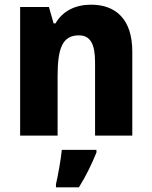

<svg xmlns="http://www.w3.org/2000/svg" viewBox="-20 -672 650 820"><path d="M369 -652C303 -652 248 -626 217 -572H209L189 -642H66V-93H226V-346C226 -465 246 -521 317 -521C367 -521 386 -482 386 -406V-93H545V-452C545 -588 476 -652 369 -652ZM392 -21V-32H244C240 9 228 76 219 115V128H317C349 77 372 28 392 -21Z"/></svg>

Font: Noto Sans Kannada UI SemiCondensed ExtraBold
Style: Regular
Weight: 800
Width: 4
Designer: Jelle Bosma - Monotype Design Team
Foundry: Monotype Imaging Inc.
Version: Version 2.005